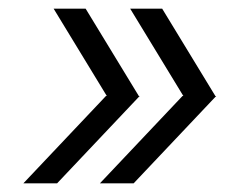

<svg xmlns="http://www.w3.org/2000/svg" viewBox="-20 -520 562 444"><path d="M303 -298 112 -96H34L225 -298ZM178 -500 301 -298H227L104 -500ZM480 -298 289 -96H211L402 -298ZM355 -500 478 -298H404L281 -500Z"/></svg>

Font: Figtree Light Light
Style: Italic
Weight: 300
Italic angle: -9.5°
Version: Version 2.000